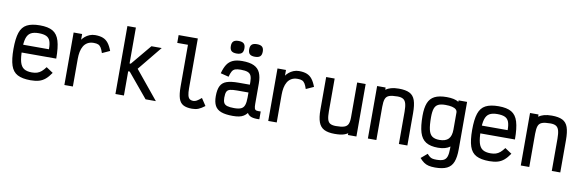

<svg xmlns="http://www.w3.org/2000/svg" viewBox="-64 -1442 6728 2226"><g transform="rotate(10 3300.0 -329.0)"><path d="M303 14Q206 14 149.5 -15.5Q93 -45 69.5 -116Q46 -187 46 -309Q46 -432 69.5 -502.5Q93 -573 149.5 -602.5Q206 -632 303 -632Q399 -632 453.5 -600.5Q508 -569 531 -493Q554 -417 554 -285H75V-377H452Q452 -439 438.5 -474.5Q425 -510 392.5 -525Q360 -540 303 -540Q243 -540 209 -519.5Q175 -499 160.5 -451Q146 -403 146 -318Q146 -227 160.5 -174.5Q175 -122 209 -100Q243 -78 303 -78Q338 -78 364.5 -86.5Q391 -95 414 -114.5Q437 -134 462 -168L542 -115Q509 -66 476 -38Q443 -10 402 2Q361 14 303 14Z M700 0V-618H800V-551Q813 -570 835 -588.5Q857 -607 887 -619.5Q917 -632 952 -632Q1007 -632 1044 -617.5Q1081 -603 1107 -570Q1133 -537 1154 -481L1064 -440Q1051 -480 1037.5 -501.5Q1024 -523 1004.5 -531.5Q985 -540 952 -540Q909 -540 879.5 -523Q850 -506 832.5 -476.5Q815 -447 807.5 -408.5Q800 -370 800 -327V0Z M1301 0V-800H1401V-377H1415L1616 -618H1737L1504 -333L1777 0H1656L1419 -285H1401V0Z M2204 14Q2138 14 2100 -7Q2062 -28 2046 -78Q2030 -128 2030 -214V-708H1904V-800H2130V-214Q2130 -163 2137 -133Q2144 -103 2160 -90.5Q2176 -78 2204 -78Q2223 -78 2243 -89Q2263 -100 2297 -129L2353 -44Q2310 -11 2278 1.5Q2246 14 2204 14Z M2684 14Q2598 14 2547 -5Q2496 -24 2473.5 -66Q2451 -108 2451 -178Q2451 -256 2473.5 -299.5Q2496 -343 2547 -360Q2598 -377 2684 -377H2817V-409Q2817 -455 2805.5 -481.5Q2794 -508 2765.5 -519Q2737 -530 2684 -530Q2642 -530 2618.5 -521.5Q2595 -513 2582 -490Q2569 -467 2558 -425L2462 -449Q2479 -514 2505 -554Q2531 -594 2574 -613Q2617 -632 2684 -632Q2771 -632 2822 -608Q2873 -584 2895 -534.5Q2917 -485 2917 -409V-168Q2917 -131 2923 -114.5Q2929 -98 2946 -94.5Q2963 -91 2995 -93V-1Q2938 2 2903.5 -9Q2869 -20 2852 -50Q2834 -27 2810.5 -12.5Q2787 2 2756 8Q2725 14 2684 14ZM2684 -78Q2737 -78 2765.5 -91Q2794 -104 2805.5 -136.5Q2817 -169 2817 -226V-285H2684Q2631 -285 2602 -278Q2573 -271 2562 -248.5Q2551 -226 2551 -178Q2551 -140 2562 -118Q2573 -96 2602 -87Q2631 -78 2684 -78ZM2818 -706Q2776 -706 2757 -723.5Q2738 -741 2738 -781Q2738 -819 2757 -836.5Q2776 -854 2818 -854Q2860 -854 2879 -836.5Q2898 -819 2898 -781Q2898 -741 2879 -723.5Q2860 -706 2818 -706ZM2602 -706Q2560 -706 2541 -723.5Q2522 -741 2522 -781Q2522 -819 2541 -836.5Q2560 -854 2602 -854Q2644 -854 2663 -836.5Q2682 -819 2682 -781Q2682 -741 2663 -723.5Q2644 -706 2602 -706Z M3100 0V-618H3200V-551Q3213 -570 3235 -588.5Q3257 -607 3287 -619.5Q3317 -632 3352 -632Q3407 -632 3444 -617.5Q3481 -603 3507 -570Q3533 -537 3554 -481L3464 -440Q3451 -480 3437.5 -501.5Q3424 -523 3404.5 -531.5Q3385 -540 3352 -540Q3309 -540 3279.5 -523Q3250 -506 3232.5 -476.5Q3215 -447 3207.5 -408.5Q3200 -370 3200 -327V0Z M3883 14Q3805 14 3759 -9.5Q3713 -33 3693 -87.5Q3673 -142 3673 -233V-618H3773V-233Q3773 -171 3782.5 -137.5Q3792 -104 3816 -91Q3840 -78 3883 -78Q3945 -78 3978.5 -89Q4012 -100 4025 -128Q4038 -156 4038 -206V-618H4138V0H4038V-21Q4020 -9 3998 -1Q3976 7 3947.5 10.5Q3919 14 3883 14Z M4273 0V-618H4373V-592Q4400 -611 4437 -621.5Q4474 -632 4528 -632Q4608 -632 4654 -609Q4700 -586 4719 -531Q4738 -476 4738 -380V0H4638V-380Q4638 -441 4628 -476Q4618 -511 4594 -525.5Q4570 -540 4528 -540Q4464 -540 4430.5 -528Q4397 -516 4385 -484Q4373 -452 4373 -391V0Z M5098 196Q5053 196 5021.5 188.5Q4990 181 4965 163.5Q4940 146 4914 116L4987 54Q5005 74 5019 85Q5033 96 5051 100Q5069 104 5098 104Q5151 104 5180 90.5Q5209 77 5220.5 43Q5232 9 5232 -51V-75Q5207 -56 5171.5 -46Q5136 -36 5091 -36Q5001 -36 4948.5 -68.5Q4896 -101 4873.5 -174.5Q4851 -248 4851 -370Q4851 -464 4874 -521.5Q4897 -579 4949.5 -605.5Q5002 -632 5091 -632Q5136 -632 5171.5 -624.5Q5207 -617 5232 -601V-618H5332V-60Q5332 33 5310 89.5Q5288 146 5236.5 171Q5185 196 5098 196ZM5091 -128Q5164 -128 5198 -163.5Q5232 -199 5232 -275V-475Q5232 -496 5216.5 -510.5Q5201 -525 5170 -532.5Q5139 -540 5091 -540Q5037 -540 5006.5 -524.5Q4976 -509 4963.5 -472Q4951 -435 4951 -370Q4951 -277 4963.5 -224Q4976 -171 5007 -149.5Q5038 -128 5091 -128Z M5703 14Q5606 14 5549.5 -15.5Q5493 -45 5469.5 -116Q5446 -187 5446 -309Q5446 -432 5469.5 -502.5Q5493 -573 5549.5 -602.5Q5606 -632 5703 -632Q5799 -632 5853.5 -600.5Q5908 -569 5931 -493Q5954 -417 5954 -285H5475V-377H5852Q5852 -439 5838.5 -474.5Q5825 -510 5792.5 -525Q5760 -540 5703 -540Q5643 -540 5609 -519.5Q5575 -499 5560.5 -451Q5546 -403 5546 -318Q5546 -227 5560.5 -174.5Q5575 -122 5609 -100Q5643 -78 5703 -78Q5738 -78 5764.5 -86.5Q5791 -95 5814 -114.5Q5837 -134 5862 -168L5942 -115Q5909 -66 5876 -38Q5843 -10 5802 2Q5761 14 5703 14Z M6073 0V-618H6173V-592Q6200 -611 6237 -621.5Q6274 -632 6328 -632Q6408 -632 6454 -609Q6500 -586 6519 -531Q6538 -476 6538 -380V0H6438V-380Q6438 -441 6428 -476Q6418 -511 6394 -525.5Q6370 -540 6328 -540Q6264 -540 6230.5 -528Q6197 -516 6185 -484Q6173 -452 6173 -391V0Z"/></g></svg>

Font: Victor Mono
Style: Bold
Weight: 700
Monospace: yes
Designer: Rune Bjørnerås
Version: Version 1.561;gftools[0.9.30]